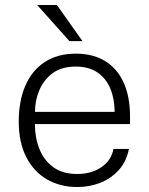

<svg xmlns="http://www.w3.org/2000/svg" viewBox="-20 -743 600 773"><path d="M120.5 -243.5Q120.5 -189.5 138.5 -143.8Q156.5 -98 194.2 -70.2Q232 -42.5 291 -42.5Q347 -42.5 387.2 -69.2Q427.5 -96 437 -143.5H499Q489 -92.5 458 -58.2Q427 -24 383.5 -7Q340 10 291.5 10Q222 10 168.8 -21Q115.5 -52 85.5 -111Q55.5 -170 55.5 -253.5Q55.5 -337.5 82.5 -399Q109.5 -460.5 161 -493.8Q212.5 -527 285.5 -527Q355 -527 403.8 -496.8Q452.5 -466.5 478 -410Q503.5 -353.5 503.5 -274.5V-243.5ZM121 -292.5H441.5Q441.5 -344 424.5 -385.5Q407.5 -427 372.8 -451Q338 -475 284.5 -475Q227.5 -475 191.2 -447.8Q155 -420.5 137.8 -378.5Q120.5 -336.5 121 -292.5ZM209 -723H129.5L259.5 -577.5H312Z"/></svg>

Font: Public Sans ExtraLight
Style: Regular
Weight: 250
Designer: The Public Sans Project Authors: Dan O. Williams and USWDS (Libre Franklin designed by Pablo Impallari and Rodrigo Fuenz
Version: Version 1.007